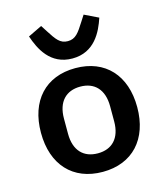

<svg xmlns="http://www.w3.org/2000/svg" viewBox="-116 -866 833 966"><g transform="rotate(-15 300.0 -382.5)"><path d="M300.1 12.1C455.6 12.1 550.8 -92 550.8 -258.2C550.8 -424 455.6 -528.1 300.1 -528.1C144.2 -528.1 49.4 -424 49.4 -258.2C49.4 -92 144.2 12.1 300.1 12.1ZM116.8 -742.2C139.9 -673.7 184.3 -578.5 300.1 -578.5C415.8 -578.5 460.2 -673.7 483 -742.2L410.5 -777.3L389.6 -744.7C358.7 -696 340.9 -668.7 300.1 -668.7C259.2 -668.7 241.5 -696 210.2 -744.7L189.3 -777.3ZM179.7 -218.4V-297.6C179.7 -385.3 226.2 -431.8 300.1 -431.8C373.6 -431.8 420.1 -385.3 420.1 -297.6V-218.4C420.1 -130.7 373.6 -84.5 300.1 -84.5C226.2 -84.5 179.7 -130.7 179.7 -218.4Z"/></g></svg>

Font: Margiela Mono SemiBold
Style: Regular
Weight: 600
Designer: Mike Abbink, Paul van der Laan, Pieter van Rosmalen
Foundry: Bold Monday
Version: Version 2.003 2021